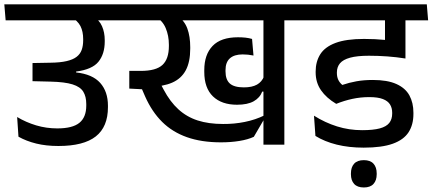

<svg xmlns="http://www.w3.org/2000/svg" viewBox="-42 -654 1956 868"><path d="M-16.5 -562H524.5L518.5 -634.5H-22.5ZM380 -578.5H278.5Q309.5 -560 321.8 -535.8Q334 -511.5 334 -477.5V-472Q334 -447 327.2 -428.2Q320.5 -409.5 304.2 -397Q288 -384.5 259.2 -377.8Q230.5 -371 186 -370.5L105 -369V-287L186.5 -285Q251 -283.5 286 -272.5Q321 -261.5 334.5 -239.5Q348 -217.5 348 -183.5V-176.5Q348 -124 317 -98.8Q286 -73.5 217 -73.5Q167.5 -73.5 121.5 -87.2Q75.5 -101 35.5 -125L41.5 -36Q77 -16 121.8 -5Q166.5 6 222 6Q336 6 391 -37.2Q446 -80.5 446 -169.5V-176Q446 -240 411 -279.2Q376 -318.5 302 -326.5V-330.5Q375 -340 403.2 -375Q431.5 -410 431.5 -466.5V-472.5Q431.5 -507.5 419.2 -535.5Q407 -563.5 380 -578.5Z M1243.5 -587.5H1149V0H1243.5ZM1102.5 -562H1350L1344 -634.5H1096.5ZM500.5 -562H1299.5L1293.5 -634.5H494.5ZM818 -441Q818 -489 805 -524.8Q792 -560.5 762 -580H659Q692.5 -561.5 707 -527.2Q721.5 -493 721.5 -452V-446Q721.5 -387.5 692.5 -360.5Q663.5 -333.5 594.5 -333.5H542.5L585.5 -261L633 -261.5Q695.5 -262.5 736.5 -280.5Q777.5 -298.5 797.8 -336.2Q818 -374 818 -434ZM1105.5 -35.5 1154.5 -119.5V-133Q1113 -112.5 1064.8 -102.8Q1016.5 -93 966.5 -93.5Q901 -93.5 851.5 -109.5Q802 -125.5 764.5 -159.8Q727 -194 698 -248.5L678 -286L542.5 -333.5V-253.5L600 -250.5L614.5 -217Q645 -148.5 691.2 -102.8Q737.5 -57 803.2 -33.8Q869 -10.5 957 -10.5Q1002 -10.5 1040.2 -16.8Q1078.5 -23 1105.5 -35.5ZM1029.5 -180.5Q1077 -180.5 1105 -196.2Q1133 -212 1143.5 -240H1155L1152 -309.5Q1142 -284 1119.8 -271.5Q1097.5 -259 1060.5 -259Q1016.5 -259 997 -276.5Q977.5 -294 977.5 -331.5V-337Q977.5 -372.5 997.2 -390.2Q1017 -408 1055 -408Q1067.5 -408 1079.2 -406.8Q1091 -405.5 1104 -403L1097.5 -478Q1083.5 -482 1068 -483.8Q1052.5 -485.5 1034 -485.5Q956.5 -485.5 919 -446.2Q881.5 -407 881.5 -337V-329Q881.5 -256 920.8 -218.2Q960 -180.5 1029.5 -180.5Z M1648.5 -562H1884L1878 -634.5H1642.5ZM1790.5 -587.5H1699.5V-476L1790.5 -475.5ZM1893.5 -562 1887.5 -634.5H1311L1317 -562ZM1698.5 -586.5V-413.5Q1704.5 -412 1717.2 -408.8Q1730 -405.5 1744.8 -402Q1759.5 -398.5 1772.2 -395.5Q1785 -392.5 1791 -391V-586.5ZM1377.5 -131 1384 -39.5Q1425 -14 1480.2 -0.2Q1535.5 13.5 1602 13.5Q1684 13.5 1733.5 -4.2Q1783 -22 1805 -56Q1827 -90 1827 -139V-144.5Q1827 -189.5 1808.8 -222.8Q1790.5 -256 1750 -274.2Q1709.5 -292.5 1643 -292.5Q1603 -292.5 1569.5 -286.5Q1536 -280.5 1505.5 -270Q1493 -280.5 1487 -293.8Q1481 -307 1481 -324V-326.5Q1481 -351 1495 -367.8Q1509 -384.5 1540.8 -393.2Q1572.5 -402 1626 -402Q1667.5 -402 1708.8 -399Q1750 -396 1791 -389.5V-460.5Q1743 -469 1698.8 -473.5Q1654.5 -478 1603.5 -478Q1523 -478 1475 -460Q1427 -442 1406 -408.8Q1385 -375.5 1385 -330.5V-327Q1385 -281 1409.2 -246Q1433.5 -211 1478 -184.5Q1514 -199 1551 -207Q1588 -215 1627.5 -215Q1666.5 -215 1689 -206.2Q1711.5 -197.5 1721.2 -181.8Q1731 -166 1731 -144.5V-140.5Q1731 -115 1717.8 -98.2Q1704.5 -81.5 1674.8 -73.5Q1645 -65.5 1595 -65.5Q1536 -65.5 1481.8 -82.5Q1427.5 -99.5 1377.5 -131ZM1603 193.5Q1632 193.5 1646.5 177.5Q1661 161.5 1661 134Q1661 133.5 1661 132Q1661 130.5 1661 130Q1661 102 1646.5 86Q1632 70 1603 70Q1573.5 70 1559 86Q1544.5 102 1544.5 130Q1544.5 130.5 1544.5 132Q1544.5 133.5 1544.5 134Q1544.5 161.5 1559 177.5Q1573.5 193.5 1603 193.5Z"/></svg>

Font: Anek Devanagari Medium
Style: Regular
Weight: 500
Designer: Kailash Malviya (Devanagari) & Yesha Goshar (Latin)
Foundry: Ek Type
Version: Version 1.003